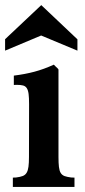

<svg xmlns="http://www.w3.org/2000/svg" viewBox="-30 -742 336 762"><path d="M202.1 -119.6Q202.1 -94.7 203.9 -79.6Q205.6 -64.5 210.9 -55.7Q216.3 -46.9 226.3 -43.2Q236.3 -39.6 252.4 -37.6L265.6 -37.1V0H21V-37.1L33.7 -37.6Q50.3 -39.6 60.3 -43.5Q70.3 -47.4 75.7 -56.4Q81.1 -65.4 83 -80.3Q85 -95.2 85 -119.1L85.4 -329.1Q85.4 -354 83.5 -369.1Q81.5 -384.3 76.2 -392.3Q70.8 -400.4 61.3 -402.8Q51.8 -405.3 36.1 -405.3L24.9 -404.8V-441.9Q68.8 -447.3 106.4 -457.3Q144 -467.3 183.6 -485.4L191.4 -477.5Q194.8 -474.6 198 -471.4Q201.2 -468.3 202.1 -465.8ZM277.3 -541 133.3 -601.1 -9.8 -541V-586.4L133.8 -721.7L277.3 -585.9Z"/></svg>

Font: Varendra
Style: Regular
Weight: 700
Designer: Jacob Thomas
Foundry: Bangla Type Foundry
Version: Version 1.008